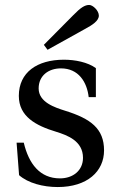

<svg xmlns="http://www.w3.org/2000/svg" viewBox="-20 -743 476 775"><path d="M157 -562 172 -542 323 -626C353 -642 379 -659 379 -680C379 -700 355 -723 340 -723C323 -723 306 -713 276 -682ZM47 -167 57 -36C93 -4 154 12 213 12C332 12 400 -51 400 -136C400 -224 346 -264 243 -296C202 -309 136 -330 136 -386C136 -438 176 -467 226 -467C297 -467 331 -412 338 -351H367V-468C334 -492 283 -502 238 -502C130 -502 56 -451 56 -356C56 -273 124 -236 207 -211C252 -197 315 -174 315 -106C315 -55 275 -23 222 -23C141 -23 96 -82 76 -167Z"/></svg>

Font: Lingua Franca
Style: Regular
Weight: 400
Version: Version 1.19